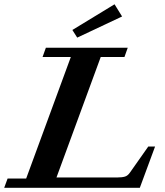

<svg xmlns="http://www.w3.org/2000/svg" viewBox="-36 -889 783 909"><path d="M329.6 -710.9 306.6 -747.1 506.3 -868.7 542 -811ZM-16.1 0 0 -43.9H87.9L299.3 -619.1H165.5L181.2 -663.1H568.8L553.2 -619.1H440.9L231.4 -48.8H519Q542 -48.8 555.7 -53Q569.3 -57.1 580.1 -73.2L666 -195.3H698.2L626 0Z"/></svg>

Font: Elstob 6pt
Style: Italic
Weight: 700
Italic angle: -20°
Designer: Peter S. Baker
Version: Version 1.015